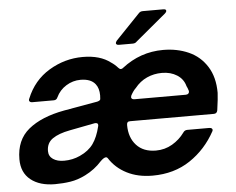

<svg xmlns="http://www.w3.org/2000/svg" viewBox="-53 -827 1107 902"><g transform="rotate(-5 500.0 -376.0)"><path d="M14 -120Q14 -211 74.5 -260.5Q135 -310 243 -330L402 -358Q417 -362 417 -369L418 -386Q418 -420 402 -440Q381 -467 332 -467Q296 -467 264.5 -447.5Q233 -428 217 -394Q212 -382 199 -382H98Q89 -382 85 -387Q81 -392 85 -400Q119 -484 193 -528.5Q267 -573 352 -573Q434 -573 483 -535Q500 -524 514 -508Q520 -501 526 -501Q532 -501 536 -505Q623 -573 731 -573Q797 -573 851 -549Q905 -525 937 -474.5Q969 -424 969 -350Q968 -324 960 -268Q957 -253 943 -253H548Q539 -253 535.5 -249Q532 -245 532 -236Q532 -177 565 -141Q598 -105 657 -105Q699 -105 734 -125.5Q769 -146 792 -178Q799 -189 812 -189H915Q924 -189 928 -184.5Q932 -180 929 -173Q884 -90 808.5 -39.5Q733 11 631 11Q562 11 510 -15.5Q458 -42 428 -89Q425 -94 420 -94Q410 -94 394 -78Q361 -41 315 -18Q279 0 244 5.5Q209 11 171 11Q99 11 56.5 -23Q14 -57 14 -120ZM819 -354Q827 -354 831.5 -358.5Q836 -363 835 -371Q830 -387 826 -394Q817 -428 787 -447Q757 -466 716 -466Q678 -466 645 -451Q612 -436 588 -406Q576 -395 564 -373Q562 -367 562 -365Q562 -360 566 -357Q570 -354 577 -354ZM298 -111Q340 -130 362 -161Q384 -192 396 -242Q397 -244 397 -248Q397 -254 392.5 -256.5Q388 -259 381 -258L262 -235Q209 -225 180 -205Q151 -185 151 -147Q151 -122 171 -108.5Q191 -95 223 -95Q263 -95 298 -111ZM526 -615Q520 -615 516.5 -617.5Q513 -620 513 -624Q513 -628 518 -635L633 -755Q640 -763 652 -763H749Q762 -763 762 -755Q762 -749 755 -743L611 -623Q604 -615 592 -615Z"/></g></svg>

Font: Open Sauce Two
Style: Bold Italic
Weight: 700
Italic angle: -10°
Designer: Alfredo Marco Pradil
Foundry: Creative Sauce Fz LLC
Version: Version 1.477